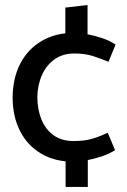

<svg xmlns="http://www.w3.org/2000/svg" viewBox="-20 -628 504 761"><path d="M327 -473V-608L239 -598V-476ZM328 -16 240 -13V113H328ZM407 -102Q376 -87 345.5 -78Q315 -69 271 -69Q225 -69 193 -91.5Q161 -114 144.5 -154Q128 -194 128 -244Q129 -292 146.5 -331Q164 -370 196.5 -393Q229 -416 274 -416Q317 -416 348 -406Q379 -396 410 -383L438 -451Q417 -466 386 -476.5Q355 -487 325 -492.5Q295 -498 275 -498Q200 -498 145 -465.5Q90 -433 60.5 -376Q31 -319 30 -243Q30 -167 59 -109.5Q88 -52 142.5 -19.5Q197 13 271 13Q292 13 322.5 7.5Q353 2 384 -8.5Q415 -19 436 -33Z"/></svg>

Font: Catamaran Medium
Style: Regular
Weight: 500
Designer: Pria Ravichandran
Version: Version 2.000